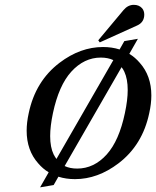

<svg xmlns="http://www.w3.org/2000/svg" viewBox="-20 -745 658 809"><path d="M543.9 -724.6Q565.9 -724.6 578.6 -710.4Q587.9 -699.7 587.9 -683.1Q587.9 -679.7 587.4 -675.8Q584 -649.4 558.1 -637.7L400.4 -566.4L394 -575.2L500.5 -702.6Q519 -724.6 543.9 -724.6ZM295.9 9.8Q258.3 9.8 226.1 -0.5L206.1 34.7L148.9 44.4L185.1 -19Q160.6 -33.7 141.1 -56.6Q92.3 -111.3 92.3 -194.3Q92.3 -229 101.1 -268.6Q129.4 -403.3 231 -480.5Q318.4 -546.9 414.1 -546.9Q451.7 -546.9 483.9 -536.6L503.9 -571.8L561 -581.5L524.9 -518.1Q549.3 -503.4 568.8 -480.5Q617.7 -425.8 617.7 -342.8Q617.7 -308.1 608.9 -268.6Q580.6 -133.8 479 -56.6Q391.6 9.8 295.9 9.8ZM305.2 -34.7Q376 -34.7 429.7 -94.2Q481.9 -152.3 506.3 -268.6Q518.1 -323.7 518.1 -365.7Q518.1 -412.1 503.9 -442.9Q499 -453.6 492.2 -461.9L252.4 -45.4Q274.9 -34.7 305.2 -34.7ZM217.8 -75.2 457.5 -491.7Q435.1 -502.4 404.8 -502.4Q334.5 -502.4 280.3 -442.9Q228 -385.3 203.1 -268.6Q191.4 -213.4 191.4 -171.4Q191.4 -124.5 206.1 -94.2Q211.4 -84 217.8 -75.2Z"/></svg>

Font: Modern Antiqua
Style: Book Oblique
Weight: 400
Italic angle: -12°
Designer: Wojciech Kalinowski "wmk69" (wmk69@o2.pl)
Foundry: Wojciech Kalinowski "wmk69" (wmk69@o2.pl)
Version: Version 3.1.0; 2021-05-28